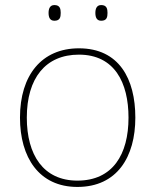

<svg xmlns="http://www.w3.org/2000/svg" viewBox="-20 -822 615 759"><path d="M172 -771C172 -754 177 -740 195 -740C217 -740 220 -754 220 -771C220 -787 217 -802 195 -802C177 -802 172 -787 172 -771ZM357 -771C357 -754 362 -740 380 -740C402 -740 405 -754 405 -771C405 -787 402 -802 380 -802C362 -802 357 -787 357 -771ZM515 -357C515 -510 451 -631 292 -631C145 -631 59 -525 59 -357C59 -200 134 -83 286 -83C443 -83 515 -202 515 -357ZM86 -357C86 -513 160 -606 292 -606C433 -606 488 -495 488 -357C488 -212 426 -108 286 -108C151 -108 86 -210 86 -357Z"/></svg>

Font: Noto Sans Kannada UI Thin
Style: Regular
Weight: 100
Designer: Jelle Bosma - Monotype Design Team
Foundry: Monotype Imaging Inc.
Version: Version 2.005